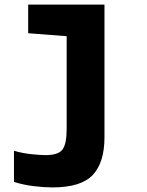

<svg xmlns="http://www.w3.org/2000/svg" viewBox="-20 -573 640 838"><path d="M209 245Q334 245 385 190.5Q436 136 436 26V-553H103V-428L271 -415V-12Q271 56 252.5 80Q234 104 179 104Q157 104 117.5 100Q78 96 41 85V221Q82 234 127.5 239.5Q173 245 209 245Z"/></svg>

Font: Noto Sans Mono Extra
Style: Regular
Weight: 800
Designer: Monotype Design Team
Foundry: Monotype Imaging Inc.
Version: Version 1.900